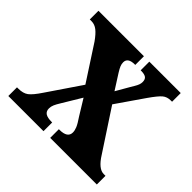

<svg xmlns="http://www.w3.org/2000/svg" viewBox="-136 -683 830 830"><g transform="rotate(45 279.0 -268.0)"><path d="M11 -53H19Q48 -53 65 -65.5Q82 -78 108 -117L212 -270L108 -430Q89 -457 72.5 -470Q56 -483 37 -483H26V-536H304V-483H301Q259 -483 259 -454Q259 -444 263 -434Q267 -424 277 -408L321 -339L355 -398Q359 -405 366 -416.5Q373 -428 376 -436.5Q379 -445 379 -453Q379 -470 369.5 -476.5Q360 -483 341 -483H337V-536H529V-483H522Q499 -483 484 -470.5Q469 -458 441 -418L354 -292L476 -106Q509 -53 541 -53H552V0H267V-53H271Q320 -53 320 -86Q320 -98 314 -112.5Q308 -127 289 -155L246 -225L193 -137Q183 -121 178 -109.5Q173 -98 173 -86Q173 -69 185 -61Q197 -53 224 -53H226V0H11Z"/></g></svg>

Font: Noto Serif CondExtraBold
Style: Regular
Weight: 800
Width: 3
Designer: Monotype Design Team
Foundry: Monotype Imaging Inc.
Version: Version 1.001